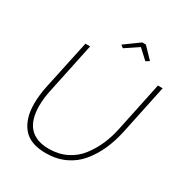

<svg xmlns="http://www.w3.org/2000/svg" viewBox="-203 -1043 1134 1197"><g transform="rotate(30 363.5 -444.5)"><path d="M368 -817 474 -894H500L574 -817L549 -802L481 -865L387 -802ZM81 -226Q81 -287 95 -354L171 -710H205L130 -354Q115 -286 115 -232Q115 -28 301 -28Q370 -28 426.5 -56Q483 -84 520 -132.5Q557 -181 581 -236Q605 -291 618 -354L693 -710H727L652 -354Q636 -279 608 -216.5Q580 -154 538 -103Q496 -52 434.5 -23.5Q373 5 298 5Q183 5 132 -58Q81 -121 81 -226Z"/></g></svg>

Font: Raleway-v4020 ExtraLight
Style: Italic
Weight: 275
Italic angle: -12°
Designer: Matt McInerney, Pablo Impallari, Rodrigo Fuenzalida
Foundry: Matt McInerney, Pablo Impallari, Rodrigo Fuenzalida
Version: Version 4.020;PS 004.020;hotconv 1.0.88;makeotf.lib2.5.64775